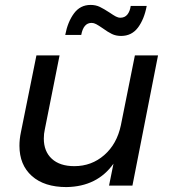

<svg xmlns="http://www.w3.org/2000/svg" viewBox="-20 -754 701 780"><path d="M59 -162Q59 -189 65 -217L128 -529H222L162 -228Q158 -211 158 -191Q158 -139 190.5 -109Q223 -79 282 -79Q352 -79 403.5 -124Q455 -169 471 -245L528 -529H622L518 0H423L441 -89Q375 4 250 6Q160 6 109.5 -39Q59 -84 59 -162ZM472 -608Q451 -608 434.5 -616Q418 -624 396 -640Q380 -651 370.5 -656Q361 -661 352 -661Q319 -661 310 -612H245Q255 -665 280.5 -699.5Q306 -734 348 -734Q369 -734 385.5 -726Q402 -718 425 -703Q441 -692 450.5 -687Q460 -682 469 -682Q487 -682 497.5 -695Q508 -708 511 -730H576Q566 -676 540.5 -642Q515 -608 472 -608Z"/></svg>

Font: Gontserrat
Style: Italic
Weight: 400
Italic angle: -11.3°
Designer: Julieta Ulanovsky
Foundry: Julieta Ulanovsky
Version: Version 6.001